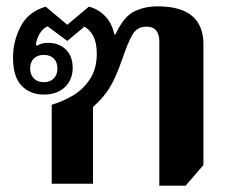

<svg xmlns="http://www.w3.org/2000/svg" viewBox="-20 -579 736 605"><path d="M482 6V-450Q482 -470 472.5 -482.5Q463 -495 441 -495Q413 -495 398.5 -471.5Q384 -448 366 -395Q354 -360 342 -334Q330 -308 314.5 -286.5Q299 -265 273 -242V0H143V-249Q175 -258 208 -277Q241 -296 263 -329Q285 -362 285 -410Q285 -444 274 -465Q263 -486 246 -495L192 -450L130 -496Q114 -489 104.5 -472Q95 -455 93 -438L97 -435Q103 -439 111.5 -441.5Q120 -444 132 -444Q166 -444 187.5 -423Q209 -402 209 -365Q209 -328 184.5 -304.5Q160 -281 118 -281Q75 -281 48 -309Q21 -337 21 -398Q21 -449 45 -495.5Q69 -542 124 -558L192 -501L260 -558Q289 -551 311 -528.5Q333 -506 340 -471H344Q370 -527 403 -543Q436 -559 477 -559Q621 -559 621 -439V-59L565 6ZM118 -320Q138 -320 149.5 -332Q161 -344 161 -363Q161 -383 149.5 -394.5Q138 -406 118 -406Q98 -406 86.5 -394.5Q75 -383 75 -363Q75 -344 86.5 -332Q98 -320 118 -320Z"/></svg>

Font: Noto Serif Thai
Style: Bold
Weight: 700
Designer: Monotype Design Team
Foundry: Monotype Imaging Inc.
Version: Version 2.002; ttfautohint (v1.8.4.7-5d5b)